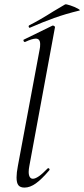

<svg xmlns="http://www.w3.org/2000/svg" viewBox="-20 -841 382 870"><path d="M55 -37Q55 -58 61 -89L160 -619Q162 -627 162 -641Q162 -666 142 -666Q126 -666 94 -651H92Q88 -651 86.5 -656Q85 -661 89 -662L218 -725H220Q224 -725 227 -722Q230 -719 229 -717L113 -89Q110 -74 110 -62Q110 -47 115 -39Q120 -31 129 -31Q151 -31 195 -77Q197 -79 199 -79Q202 -79 204 -75.5Q206 -72 203 -69Q169 -29 142.5 -10Q116 9 91 9Q72 9 63.5 -1.5Q55 -12 55 -37ZM115 -715Q111 -715 110 -719.5Q109 -724 112 -726Q163 -752 221 -789Q257 -811 275 -821Q279 -823 298.5 -816.5Q318 -810 332.5 -802Q347 -794 339 -793Q277 -778 225.5 -759.5Q174 -741 117 -716Z"/></svg>

Font: Cormorant Garamond
Style: Italic
Weight: 400
Italic angle: -10°
Designer: Christian Thalmann (Catharsis Fonts)
Foundry: Catharsis Fonts
Version: Version 4.000